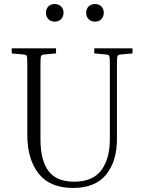

<svg xmlns="http://www.w3.org/2000/svg" viewBox="-20 -919 713 949"><path d="M446 -655V-680H635V-655L580 -650Q564 -649 561 -642.5Q558 -636 558 -601V-231Q558 -122 504.5 -56Q451 10 341 10Q226 10 170.5 -61.5Q115 -133 115 -251V-601Q115 -636 112 -642.5Q109 -649 93 -650L38 -655V-680H257V-655L202 -650Q186 -649 183 -642.5Q180 -636 180 -601V-231Q180 -127 219.5 -74Q259 -21 347 -21Q439 -21 481 -78Q523 -135 523 -231V-601Q523 -636 520 -642.5Q517 -649 501 -650ZM250 -812Q231 -812 219 -824.5Q207 -837 207 -856Q207 -875 219 -887Q231 -899 250 -899Q270 -899 282 -887Q294 -875 294 -856Q294 -837 282 -824.5Q270 -812 250 -812ZM449 -812Q430 -812 418 -824.5Q406 -837 406 -856Q406 -875 418 -887Q430 -899 449 -899Q469 -899 481 -887Q493 -875 493 -856Q493 -837 481 -824.5Q469 -812 449 -812Z"/></svg>

Font: Inria Serif Light
Style: Regular
Weight: 300
Designer: Black Foundry Team
Foundry: Black Foundry
Version: Version 1.000; ttfautohint (v1.8.3)